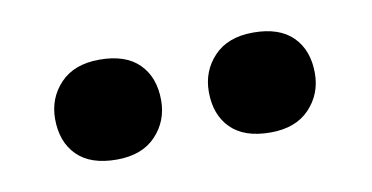

<svg xmlns="http://www.w3.org/2000/svg" viewBox="-31 -779 476 246"><g transform="rotate(-10 206.5 -656.0)"><path d="M37 -656Q37 -683 55 -702Q73 -721 106 -721Q140 -721 157.5 -703.5Q175 -686 175 -656Q175 -629 157 -610Q139 -591 106 -591Q72 -591 54.5 -608.5Q37 -626 37 -656ZM237 -656Q237 -683 255 -702Q273 -721 306 -721Q340 -721 357.5 -703.5Q375 -686 375 -656Q375 -629 357 -610Q339 -591 306 -591Q272 -591 254.5 -608.5Q237 -626 237 -656Z"/></g></svg>

Font: Lexend
Style: Regular
Weight: 400
Designer: Thomas Jockin
Foundry: Lexend
Version: Version 1.000